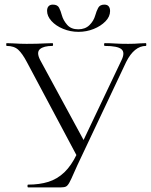

<svg xmlns="http://www.w3.org/2000/svg" viewBox="-20 -812 654 832"><path d="M506 -550Q523 -584 506.5 -598.5Q490 -613 434 -613Q431 -613 431 -619Q431 -625 434 -625Q457 -625 479 -623.5Q501 -622 535 -622Q551 -622 562.5 -622.5Q574 -623 585.5 -624Q597 -625 612 -625Q614 -625 614 -619Q614 -613 612 -613Q587 -613 565.5 -595.5Q544 -578 527 -544L337 -142Q313 -92 300.5 -63Q288 -34 280.5 -20.5Q273 -7 265.5 -3.5Q258 0 244 0H102Q99 0 99 -6Q99 -12 102 -12Q151 -12 189.5 -24Q228 -36 258.5 -65Q289 -94 313 -144ZM317 -129 97 -542Q77 -580 59 -596.5Q41 -613 9 -613Q7 -613 7 -619Q7 -625 9 -625Q23 -625 37.5 -624Q52 -623 67 -622.5Q82 -622 95 -622Q119 -622 139 -622.5Q159 -623 175.5 -624Q192 -625 207 -625Q210 -625 210 -619Q210 -613 207 -613Q169 -613 153 -599Q137 -585 154 -552L351 -189ZM319 -685Q349 -685 367.5 -703Q386 -721 393 -746Q398 -764 405.5 -778Q413 -792 432 -792Q445 -792 451 -784.5Q457 -777 457 -764Q457 -740 437 -719.5Q417 -699 386 -686.5Q355 -674 320 -674Q285 -674 253.5 -687Q222 -700 203 -721Q184 -742 184 -765Q184 -778 190.5 -785Q197 -792 209 -792Q229 -792 236 -778.5Q243 -765 248 -746Q254 -724 271 -704.5Q288 -685 319 -685Z"/></svg>

Font: Cormorant Garamond Light
Style: Regular
Weight: 300
Designer: Christian Thalmann (Catharsis Fonts)
Foundry: Catharsis Fonts
Version: Version 4.001